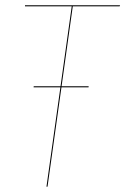

<svg xmlns="http://www.w3.org/2000/svg" viewBox="-20 -700 470 720"><path d="M428.7 -676.3H252.9L210.9 -376.5H312.5L312 -372.6H210.4L158.2 0H154.3L206.5 -372.6H106L106.4 -376.5H207L249 -676.3H73.7V-680.2H430.2Z"/></svg>

Font: Fira Sans Compressed Four
Style: Italic
Weight: 100
Width: 3
Italic angle: -8°
Designer: Carrois Corporate & Edenspiekermann AG
Foundry: Carrois Corporate GbR & Edenspiekermann AG
Version: Version 4.203;PS 004.203;hotconv 1.0.88;makeotf.lib2.5.64775